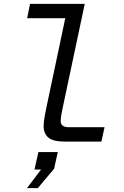

<svg xmlns="http://www.w3.org/2000/svg" viewBox="-20 -730 640 990"><path d="M313 0Q254 0 229.5 -20.5Q205 -41 205 -80Q205 -100 210 -128Q215 -156 221 -184L325 -676L358 -636H120L135 -710H417L303 -173Q299 -153 296 -136.5Q293 -120 293 -106Q293 -90 303.5 -82Q314 -74 335 -74H519L503 0ZM119 240 192 144H158L178 54H278L259 140L175 240Z"/></svg>

Font: Geist Mono
Style: Italic
Weight: 400
Italic angle: -12°
Monospace: yes
Designer: Basement.studio, Andrés Briganti, Mateo Zaragoza
Foundry: Basement.studio, Vercel, Andrés Briganti, Guido Ferreyra, Mateo Zaragoza
Version: Version 1.500